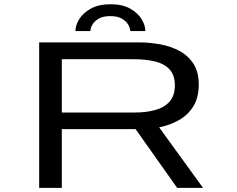

<svg xmlns="http://www.w3.org/2000/svg" viewBox="-20 -904 1140 924"><path d="M168.5 0V-700H648.5Q698.5 -700 749.2 -691Q800 -682 842.5 -659.5Q885 -637 910.8 -597.5Q936.5 -558 936.5 -497Q936.5 -433.5 910 -391.5Q883.5 -349.5 840.2 -325.5Q797 -301.5 746 -291L957 0H832.5L632.5 -282.5H277.5V0ZM277.5 -362.5H629.5Q683.5 -362.5 727 -374.5Q770.5 -386.5 796 -415Q821.5 -443.5 821.5 -493Q821.5 -542 796.5 -569.5Q771.5 -597 727 -608Q682.5 -619 624.5 -619H277.5ZM512 -883.5Q569 -883.5 606 -862.8Q643 -842 661.2 -812.2Q679.5 -782.5 679.5 -754.5H607Q607 -768 597.5 -784.8Q588 -801.5 567 -814Q546 -826.5 511 -826.5Q475.5 -826.5 454.5 -814Q433.5 -801.5 424.2 -784.8Q415 -768 415 -754.5H343Q343 -782.5 361.5 -812.2Q380 -842 417.5 -862.8Q455 -883.5 512 -883.5Z"/></svg>

Font: Trispace Expanded
Style: Regular
Weight: 400
Width: 7
Designer: Tyler Finck
Foundry: Etcetera Type Company
Version: Version 1.210; ttfautohint (v1.8.3)